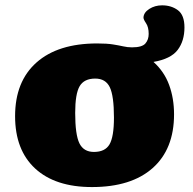

<svg xmlns="http://www.w3.org/2000/svg" viewBox="-20 -704 740 738"><path d="M689 -598.5Q689 -546.5 662.8 -512Q636.5 -477.5 570 -466Q611.5 -428.5 630.2 -377.2Q649 -326 649 -264.5Q649 -131 566.8 -58Q484.5 15 333.5 15Q192.5 15 115.2 -56.2Q38 -127.5 38 -257.5Q38 -391 120.5 -464Q203 -537 353.5 -537Q391.5 -537 414.5 -533.2Q437.5 -529.5 453.8 -525.8Q470 -522 487.5 -522Q526 -522 538.8 -536.8Q551.5 -551.5 551.5 -573.5Q551.5 -600 541.2 -615Q531 -630 531.5 -637Q532.5 -656 554 -669.8Q575.5 -683.5 603 -683.5Q638.5 -683.5 663.8 -664.8Q689 -646 689 -598.5ZM341 -120Q384 -120 401 -149.2Q418 -178.5 418 -252Q418 -335.5 402 -368.8Q386 -402 346 -402Q303.5 -402 286.2 -372.8Q269 -343.5 269 -270Q269 -186.5 285.2 -153.2Q301.5 -120 341 -120Z"/></svg>

Font: Newsreader Caption ExtraBold
Style: Regular
Weight: 800
Designer: Hugues Gentile
Foundry: Production Type
Version: Version 1.001